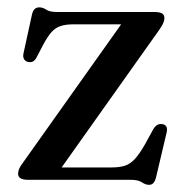

<svg xmlns="http://www.w3.org/2000/svg" viewBox="-20 -502 512 536"><path d="M425.5 -420 138.5 -15.5 120 -34.5H290Q314 -34.5 329 -39.5Q344 -44.5 356.8 -58.5Q369.5 -72.5 385 -99.5L408 -141.5Q413.5 -150.5 419.5 -153.5Q425.5 -156.5 432.5 -155.5Q441 -154.5 444.2 -148.8Q447.5 -143 445.5 -133.5L416 -8.5Q413 4 408.2 9Q403.5 14 396 14Q386.5 14 376.2 7Q366 0 345.5 0H59.5Q43.5 0 37 -4.5Q30.5 -9 30.5 -17Q30.5 -23.5 33.5 -30.8Q36.5 -38 44.5 -48.5L329.5 -450L346 -434H183.5Q163 -434 148.8 -429.2Q134.5 -424.5 123.5 -412Q112.5 -399.5 100.5 -377L82.5 -342.5Q78 -333.5 72.2 -330.5Q66.5 -327.5 58.5 -329Q51 -330.5 47.2 -336.8Q43.5 -343 45.5 -352.5L68.5 -458Q71 -471 76.2 -476.2Q81.5 -481.5 89.5 -481.5Q99.5 -481.5 109.2 -475Q119 -468.5 138.5 -468.5H410.5Q426.5 -468.5 432.8 -464.2Q439 -460 439 -451.5Q439 -445.5 436 -438.2Q433 -431 425.5 -420Z"/></svg>

Font: Fraunces 20pt
Style: Regular
Weight: 400
Version: Version 1.000;[b76b70a41]